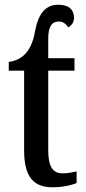

<svg xmlns="http://www.w3.org/2000/svg" viewBox="-20 -782 363 812"><path d="M202 10C249 10 286 0 304 -8V-57C285 -53 267 -49 244 -49C203 -49 184 -78 184 -147V-483H295V-536H184V-619C184 -670 200 -691 228 -691C248 -691 258 -681 269 -666C282 -674 293 -687 293 -706C293 -740 273 -762 226 -762C171 -762 142 -721 129 -654C117 -581 86 -529 17 -520V-483H82V-146C82 -30 125 10 202 10Z"/></svg>

Font: Noto Serif Condensed Medium
Style: Regular
Weight: 500
Width: 3
Designer: Monotype Design Team
Foundry: Monotype Imaging Inc.
Version: Version 2.015